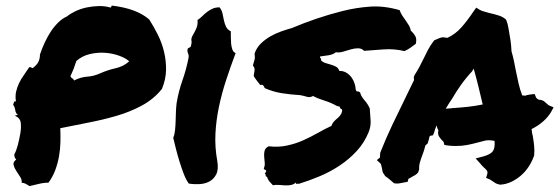

<svg xmlns="http://www.w3.org/2000/svg" viewBox="-20 -625 1935 664"><path d="M368.2 -605.5Q409.2 -600.6 441.4 -588.9Q473.6 -577.1 496.1 -557.6Q511.7 -533.2 525.9 -504.9Q540 -476.6 547.4 -445.8Q554.7 -415 554.2 -382.8Q553.7 -350.6 540 -317.4Q511.7 -282.2 471.2 -260.3Q430.7 -238.3 383.8 -224.6Q336.9 -210.9 286.6 -201.2Q236.3 -191.4 188.5 -181.6Q189.5 -159.2 189 -134.3Q188.5 -109.4 184.1 -84.5Q179.7 -59.6 170.9 -36.1Q162.1 -12.7 147.5 6.8Q130.9 6.8 113.3 11.2Q95.7 15.6 82 18.6Q75.2 14.6 69.8 11.2Q64.5 7.8 54.7 6.8Q56.6 -2.9 49.8 -13.2Q43 -23.4 36.1 -34.2Q29.3 -44.9 26.9 -54.7Q24.4 -64.5 36.1 -73.2Q29.3 -80.1 29.3 -90.8Q36.1 -102.5 41.5 -123Q46.9 -143.6 50.3 -163.6Q53.7 -183.6 51.8 -200.2Q49.8 -216.8 32.2 -224.6Q33.2 -226.6 36.1 -226.6Q39.1 -226.6 42 -227.5Q34.2 -233.4 32.7 -244.1Q31.2 -254.9 25.4 -262.7Q27.3 -267.6 28.3 -271.5Q29.3 -275.4 35.2 -274.4Q32.2 -292 35.6 -307.6Q39.1 -323.2 45.9 -337.4Q52.7 -351.6 62.5 -365.2Q72.3 -378.9 81.1 -392.6Q87.9 -393.6 89.4 -390.6Q90.8 -387.7 95.7 -391.6Q108.4 -401.4 113.3 -412.1Q118.2 -422.9 118.2 -436.5Q125 -457 134.8 -478Q144.5 -499 156.2 -516.6Q168 -534.2 182.1 -547.9Q196.3 -561.5 211.9 -568.4Q223.6 -578.1 241.2 -586.4Q258.8 -594.7 279.3 -599.1Q299.8 -603.5 320.8 -604Q341.8 -604.5 359.4 -599.6Q364.3 -597.7 364.7 -601.6Q365.2 -605.5 368.2 -605.5ZM328.1 -372.1Q352.5 -382.8 380.4 -389.2Q408.2 -395.5 426.8 -413.1Q415 -423.8 392.6 -432.1Q370.1 -440.4 343.8 -442.4Q317.4 -444.3 290.5 -438Q263.7 -431.6 244.1 -414.1Q238.3 -396.5 234.4 -386.2Q230.5 -376 223.6 -361.3Q225.6 -356.4 230 -354Q234.4 -351.6 236.3 -346.7Q258.8 -358.4 281.7 -359.9Q304.7 -361.3 328.1 -372.1Z M731.4 -68.4Q736.3 -39.1 728 -22.5Q719.7 -5.9 704.6 2.4Q689.5 10.7 669.9 11.7Q650.4 12.7 632.8 9.8Q623 -3.9 615.2 -24.4Q607.4 -44.9 600.6 -66.9Q593.8 -88.9 588.4 -110.4Q583 -131.8 579.1 -148.4Q584 -160.2 585.4 -175.3Q586.9 -190.4 587.4 -206.1Q587.9 -221.7 588.4 -237.8Q588.9 -253.9 590.8 -268.6Q597.7 -309.6 610.8 -346.7Q624 -383.8 631.8 -423.8Q633.8 -432.6 630.4 -440.4Q627 -448.2 628.9 -455.1Q629.9 -459 634.8 -460.4Q639.6 -461.9 640.6 -466.8Q643.6 -477.5 642.1 -484.4Q640.6 -491.2 645.5 -501Q650.4 -508.8 657.7 -523.9Q665 -539.1 663.1 -555.7Q671.9 -561.5 679.7 -569.3Q687.5 -577.1 695.8 -583.5Q704.1 -589.8 714.4 -594.7Q724.6 -599.6 739.3 -599.6Q747.1 -589.8 749.5 -578.1Q752 -566.4 754.4 -554.7Q756.8 -543 761.7 -532.7Q766.6 -522.5 778.3 -516.6Q778.3 -508.8 778.3 -497.1Q778.3 -485.4 779.3 -474.1Q780.3 -462.9 783.7 -453.6Q787.1 -444.3 794.9 -441.4Q777.3 -394.5 762.2 -348.6Q747.1 -302.7 737.3 -256.3Q727.5 -210 725.1 -163.1Q722.7 -116.2 731.4 -68.4Z M860.4 -439.5Q867.2 -460 882.3 -474.6Q897.5 -489.3 915.5 -499.5Q933.6 -509.8 953.1 -516.6Q972.7 -523.4 990.2 -528.3Q1029.3 -544.9 1073.7 -560.1Q1118.2 -575.2 1164.6 -586.9Q1210.9 -598.6 1259.8 -602.1Q1308.6 -605.5 1362.3 -589.8Q1365.2 -580.1 1371.1 -571.3Q1377 -562.5 1383.3 -553.7Q1389.6 -544.9 1394.5 -536.6Q1399.4 -528.3 1400.4 -519.5Q1410.2 -510.7 1416 -500.5Q1421.9 -490.2 1418 -473.6Q1408.2 -465.8 1398.9 -459.5Q1389.6 -453.1 1378.9 -448.2Q1342.8 -457 1305.7 -454.1Q1268.6 -451.2 1239.3 -449.2Q1230.5 -458 1218.3 -458Q1206.1 -458 1192.9 -454.1Q1179.7 -450.2 1166.5 -446.3Q1153.3 -442.4 1141.6 -444.3Q1131.8 -436.5 1117.7 -434.1Q1103.5 -431.6 1086.9 -429.7Q1085.9 -424.8 1088.9 -423.3Q1091.8 -421.9 1089.8 -417Q1095.7 -410.2 1105 -407.2Q1114.3 -404.3 1124.5 -401.4Q1134.8 -398.4 1142.6 -394Q1150.4 -389.6 1153.3 -379.9Q1168 -379.9 1178.7 -373Q1189.5 -366.2 1196.3 -356.4Q1203.1 -346.7 1206.5 -335.4Q1210 -324.2 1210 -315.4Q1212.9 -307.6 1216.8 -308.6Q1220.7 -309.6 1225.6 -304.7Q1228.5 -292 1240.2 -278.8Q1252 -265.6 1258.8 -250Q1260.7 -225.6 1261.7 -206.5Q1262.7 -187.5 1254.9 -168Q1240.2 -131.8 1214.4 -103.5Q1188.5 -75.2 1155.8 -53.2Q1123 -31.2 1085.9 -15.6Q1048.8 0 1013.7 10.7Q1009.8 9.8 1005.9 10.7Q1002 11.7 1003.9 5.9Q996.1 12.7 986.8 14.6Q977.5 16.6 966.8 16.1Q956.1 15.6 944.8 14.6Q933.6 13.7 923.8 15.6Q917 8.8 911.6 2.4Q906.2 -3.9 903.3 -13.7Q898.4 -13.7 898.9 -18.6Q899.4 -23.4 895.5 -23.4Q901.4 -33.2 900.9 -34.7Q900.4 -36.1 897.9 -37.1Q895.5 -38.1 893.6 -39.6Q891.6 -41 892.6 -43.9Q896.5 -51.8 895.5 -62Q894.5 -72.3 893.6 -83Q892.6 -93.8 895 -103.5Q897.5 -113.3 909.2 -119.1Q942.4 -115.2 972.2 -121.6Q1002 -127.9 1028.3 -139.6Q1054.7 -151.4 1078.6 -165Q1102.5 -178.7 1126 -189.5Q1128.9 -198.2 1134.3 -204.1Q1139.6 -210 1145.5 -214.8Q1151.4 -219.7 1156.2 -225.6Q1161.1 -231.4 1163.1 -240.2Q1164.1 -247.1 1159.7 -248.5Q1155.3 -250 1155.3 -255.9L1144.5 -258.8Q1126 -269.5 1102.5 -276.9Q1079.1 -284.2 1062.5 -293Q1051.8 -287.1 1042.5 -290Q1033.2 -293 1018.6 -295.9Q985.4 -297.9 954.6 -302.7Q923.8 -307.6 895.5 -320.3Q893.6 -325.2 890.6 -329.1Q887.7 -333 879.9 -331.1Q874 -338.9 868.2 -346.2Q862.3 -353.5 857.4 -362.3Q859.4 -374 860.4 -382.3Q861.3 -390.6 854.5 -398.4Q858.4 -411.1 860.4 -418.9Q862.3 -426.8 860.4 -439.5Z M1825.2 -82Q1819.3 -65.4 1808.1 -48.3Q1796.9 -31.2 1781.7 -18.1Q1766.6 -4.9 1748 3.9Q1729.5 12.7 1709 13.7Q1696.3 10.7 1691.9 7.3Q1687.5 3.9 1682.6 1Q1679.7 -1 1677.2 -2.4Q1674.8 -3.9 1672.9 -4.9L1661.1 -9.8L1665 -22.5Q1667 -30.3 1664.1 -34.7Q1661.1 -39.1 1652.3 -46.9Q1649.4 -49.8 1646.5 -52.7Q1643.6 -55.7 1641.6 -58.6L1625 -77.1L1651.4 -84Q1675.8 -90.8 1684.1 -101.6Q1692.4 -112.3 1690.4 -137.7Q1670.9 -141.6 1657.7 -138.7Q1644.5 -135.7 1630.9 -131.8Q1613.3 -127 1595.2 -123.5Q1577.1 -120.1 1555.7 -120.1Q1547.9 -120.1 1541 -120.6Q1534.2 -121.1 1526.4 -122.1L1516.6 -124Q1514.6 -134.8 1512.7 -136.2Q1510.7 -137.7 1508.8 -139.6Q1503.9 -144.5 1498.5 -152.8Q1493.2 -161.1 1496.1 -173.8Q1491.2 -182.6 1490.2 -191.4Q1484.4 -179.7 1481.4 -167L1477.5 -157.2L1467.8 -155.3Q1465.8 -154.3 1464.8 -150.9Q1463.9 -147.5 1463.9 -145.5L1459 -128.9Q1457 -127 1455.1 -125.5Q1453.1 -124 1451.2 -122.1Q1449.2 -113.3 1446.3 -104.5Q1443.4 -95.7 1440.4 -87.9Q1435.5 -75.2 1432.1 -63Q1428.7 -50.8 1429.7 -39.1L1425.8 -28.3Q1420.9 -22.5 1415 -19Q1409.2 -15.6 1403.3 -12.7Q1401.4 -10.7 1397.9 -9.3Q1394.5 -7.8 1392.6 -6.8L1389.6 3.9L1377.9 5.9Q1367.2 7.8 1362.8 8.8Q1358.4 9.8 1352.5 9.8L1342.8 8.8Q1332 0 1326.2 -5.4Q1320.3 -10.7 1312.5 -15.6Q1303.7 -27.3 1302.7 -33.2Q1301.8 -39.1 1300.8 -43.9Q1298.8 -49.8 1298.3 -53.7Q1297.9 -57.6 1295.9 -59.6L1283.2 -71.3L1293.9 -80.1L1294.9 -96.7Q1314.5 -146.5 1336.4 -192.4Q1358.4 -238.3 1381.8 -286.1Q1389.6 -301.8 1397 -317.4Q1404.3 -333 1412.1 -348.6Q1411.1 -351.6 1411.1 -355.5Q1411.1 -359.4 1413.1 -364.3Q1423.8 -380.9 1430.7 -394Q1437.5 -407.2 1444.3 -420.9Q1452.1 -437.5 1460.4 -453.1Q1468.8 -468.8 1481.4 -485.4L1497.1 -492.2Q1500 -493.2 1503.9 -494.6Q1507.8 -496.1 1512.7 -496.1L1527.3 -494.1Q1554.7 -506.8 1575.2 -529.8Q1595.7 -552.7 1617.2 -585L1627 -598.6L1639.6 -590.8Q1644.5 -587.9 1653.3 -585.4Q1662.1 -583 1671.9 -580.1Q1689.5 -576.2 1705.1 -571.3Q1720.7 -566.4 1730.5 -556.6Q1736.3 -541 1737.3 -533.2Q1738.3 -525.4 1740.2 -517.6Q1743.2 -501 1745.6 -484.4Q1748 -467.8 1749 -447.3Q1753.9 -430.7 1757.3 -414.6Q1760.7 -398.4 1763.7 -381.8Q1768.6 -358.4 1773.4 -336.4Q1778.3 -314.5 1786.1 -294.9Q1793.9 -294.9 1795.9 -293.9Q1800.8 -295.9 1806.2 -296.9Q1811.5 -297.9 1818.4 -298.8L1829.1 -299.8L1833 -290Q1834 -285.2 1842.8 -280.3Q1855.5 -279.3 1861.3 -274.9Q1867.2 -270.5 1872.1 -265.6Q1876 -261.7 1879.9 -259.8L1894.5 -253.9L1886.7 -239.3Q1877 -221.7 1858.9 -205.6Q1840.8 -189.5 1818.4 -178.7Q1819.3 -172.9 1819.8 -167.5Q1820.3 -162.1 1822.3 -156.2Q1825.2 -139.6 1827.1 -122.1Q1829.1 -104.5 1827.1 -85.9ZM1543 -251Q1572.3 -252.9 1596.2 -255.4Q1620.1 -257.8 1649.4 -263.7Q1642.6 -293 1634.8 -324.7Q1627 -356.4 1618.2 -387.7L1612.3 -377.9Q1592.8 -357.4 1574.7 -332Q1556.6 -306.6 1543.9 -284.2Q1538.1 -275.4 1532.2 -266.6Q1526.4 -257.8 1521.5 -249Q1527.3 -250 1532.7 -250Q1538.1 -250 1543 -251Z"/></svg>

Font: Permanent Marker
Style: Regular
Weight: 400
Designer: Font Diner, Inc
Foundry: Font Diner, Inc
Version: Version 1.000